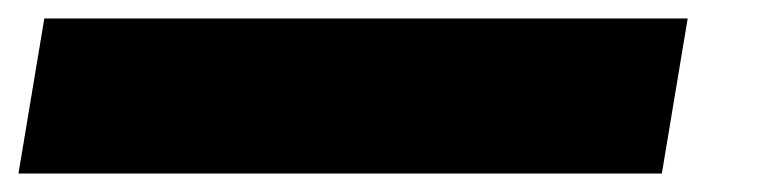

<svg xmlns="http://www.w3.org/2000/svg" viewBox="-89 21 823 208"><path d="M-69 209 -41 41H656L628 209Z"/></svg>

Font: Georama Black
Style: Italic
Weight: 900
Italic angle: -9°
Designer: Jean-Baptiste Levee
Foundry: Production Type
Version: Version 1.000